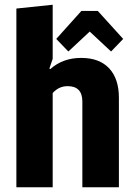

<svg xmlns="http://www.w3.org/2000/svg" viewBox="-20 -789 560 809"><path d="M392 -743 499 -625 448 -572 358 -656 268 -572 217 -625 323 -743ZM192 -498Q245 -545 322 -545Q399 -545 440 -501Q481 -457 481 -377V0H327V-361Q327 -426 265 -426Q228 -426 202 -397V0H49V-753L202 -769V-541L188 -500Z"/></svg>

Font: Magra
Style: Bold
Weight: 600
Designer: Viviana Monsalve
Foundry: Viviana Monsalve
Version: Version 1.001